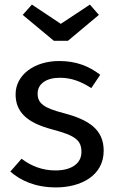

<svg xmlns="http://www.w3.org/2000/svg" viewBox="-20 -805 507 837"><path d="M25 -57C71 -17 135 12 224 12C331 12 432 -38 432 -148C432 -240 368 -283 257 -312C172 -334 144 -354 144 -397C144 -439 181 -466 241 -466C290 -466 331 -451 378 -421L417 -479C367 -517 312 -539 238 -539C129 -539 48 -478 48 -394C48 -320 93 -271 207 -241C309 -214 335 -194 335 -142C335 -92 291 -62 222 -62C165 -62 116 -81 74 -113ZM215 -627H276L411 -740L372 -785L245 -701L119 -785L79 -740Z"/></svg>

Font: FiraGO Unicode
Style: Regular
Weight: 400
Designer: bBox Type
Foundry: bBox Type GmbH
Version: Version 1.001;PS 001.001;hotconv 1.0.88;makeotf.lib2.5.64775